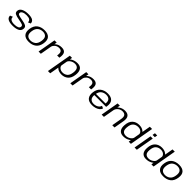

<svg xmlns="http://www.w3.org/2000/svg" viewBox="681 -3237 5910 5910"><g transform="rotate(45 3636.0 -282.0)"><path d="M282 5Q158.5 5 86.5 -34.8Q14.5 -74.5 14.5 -160.5L104.5 -197.5Q98.5 -126 150.2 -93Q202 -60 290.5 -60Q388.5 -60 440.8 -84.2Q493 -108.5 498.5 -154.5Q506 -208 459.8 -227.2Q413.5 -246.5 310 -264.5Q176 -286 116.2 -318.2Q56.5 -350.5 68.5 -432Q80.5 -511.5 166.5 -553.2Q252.5 -595 383 -595Q512.5 -595 574.5 -556.5Q636.5 -518 638.5 -439.5L551.5 -403.5Q554 -466.5 509.2 -498.2Q464.5 -530 371 -530Q279 -530 224.8 -502.8Q170.5 -475.5 165.5 -433.5Q159 -384 207.5 -366.5Q256 -349 355 -331.5Q490 -309.5 549.2 -275.8Q608.5 -242 596 -158.5Q584.5 -74 501.5 -34.5Q418.5 5 282 5Z M989 5Q842 5 773.8 -71Q705.5 -147 728 -296.5Q751 -450.5 846.8 -523.2Q942.5 -596 1089 -596Q1236.5 -596 1304.8 -521.2Q1373 -446.5 1350 -296.5Q1327 -143 1231.2 -69Q1135.5 5 989 5ZM998 -62Q1092 -62 1162.2 -116.2Q1232.5 -170.5 1251.5 -296Q1270.5 -419.5 1222.5 -474.5Q1174.5 -529.5 1080.5 -529.5Q986.5 -529.5 916 -475.8Q845.5 -422 826.5 -296Q808 -172.5 856 -117.2Q904 -62 998 -62Z M1907 -318.5Q1927.5 -434.5 1896 -480.8Q1864.5 -527 1790.5 -527Q1705 -527 1648 -477.5Q1597.5 -433.5 1582.5 -376L1516 0H1418L1522 -590H1617.5L1604 -504Q1619.5 -520 1638.5 -534.5Q1717 -595 1834.5 -595Q1949.5 -595 1990.5 -529.2Q2031.5 -463.5 2005.5 -318.5Z M2046.5 221 2189.5 -590H2285L2273 -511Q2291.5 -526 2315.5 -541Q2404 -595.5 2521 -595.5Q2643 -595.5 2695.8 -520.5Q2748.5 -445.5 2732.5 -307Q2714.5 -145.5 2626.8 -70.5Q2539 4.5 2417 4.5Q2300.5 4.5 2230.5 -50.5Q2211 -65.5 2198 -80.5L2144.5 221ZM2219 -199.5Q2216.5 -150.5 2262 -110Q2313.5 -63.5 2397.5 -63.5Q2484.5 -63.5 2550.5 -116.8Q2616.5 -170 2632.5 -305Q2646.5 -421 2606.5 -474.5Q2566.5 -528 2479 -528Q2395.5 -528 2327.5 -481.5Q2267 -439.5 2252.5 -389.5Z M3288.5 -318.5Q3309 -434.5 3277.5 -480.8Q3246 -527 3172 -527Q3086.5 -527 3029.5 -477.5Q2979 -433.5 2964 -376L2897.5 0H2799.5L2903.5 -590H2999L2985.5 -504Q3001 -520 3020 -534.5Q3098.5 -595 3216 -595Q3331 -595 3372 -529.2Q3413 -463.5 3387 -318.5Z M3745.5 5.5Q3598 5.5 3533.2 -73.5Q3468.5 -152.5 3487 -295.5Q3507 -447 3602.8 -521.2Q3698.5 -595.5 3844.5 -595.5Q3990.5 -595.5 4055.8 -520.5Q4121 -445.5 4099 -298.5Q4096 -278.5 4091.5 -266H3578.5Q3571 -167 3611.5 -116.5Q3658 -58 3755 -58Q3808 -58 3855.5 -75Q3903 -92 3936.2 -123.5Q3969.5 -155 3981 -199L4061 -164.5Q4044.5 -109.5 3997.2 -71.5Q3950 -33.5 3884 -14Q3818 5.5 3745.5 5.5ZM3587 -327.5H4006.5Q4019.5 -431 3975 -480.5Q3928.5 -532.5 3836 -532.5Q3741 -532.5 3670 -479Q3608 -432 3587 -327.5Z M4164 0 4268.5 -590.5H4365.5L4349.5 -496.5Q4364.5 -511 4382 -525Q4470.5 -596 4592.5 -596Q4710.5 -596 4758 -529Q4805.5 -462 4782.5 -333L4724 0H4626L4683.5 -328Q4702.5 -435 4666.5 -481.5Q4630.5 -528 4548.5 -528Q4465.5 -528 4401 -475Q4343 -427.5 4325.5 -356.5L4262.5 0Z M5343 0 5354 -80.5Q5335.5 -65.5 5311.5 -50.5Q5223.5 4.5 5106.5 4.5Q4991.5 4.5 4936.5 -65.2Q4881.5 -135 4890.5 -263Q4899.5 -430.5 4987 -513Q5074.5 -595.5 5208.5 -595.5Q5325 -595.5 5395.5 -541Q5415 -525.5 5428.5 -510.5L5477 -785H5575L5437 0ZM5375.5 -208 5407 -387.5Q5411.5 -438.5 5364.5 -481.5Q5313 -528 5229 -528Q5132.5 -528 5067 -470.5Q5001.5 -413 4990.5 -274.5Q4980 -162.5 5022.2 -113Q5064.5 -63.5 5147 -63.5Q5231 -63.5 5299 -110Q5363.5 -154 5375.5 -208Z M5596.5 0 5700.5 -590.5H5799L5694.5 0ZM5729.5 -755H5828L5812 -666.5H5714Z M6330.5 0 6341.5 -80.5Q6323 -65.5 6299 -50.5Q6211 4.5 6094 4.5Q5979 4.5 5924 -65.2Q5869 -135 5878 -263Q5887 -430.5 5974.5 -513Q6062 -595.5 6196 -595.5Q6312.5 -595.5 6383 -541Q6402.5 -525.5 6416 -510.5L6464.5 -785H6562.5L6424.5 0ZM6363 -208 6394.5 -387.5Q6399 -438.5 6352 -481.5Q6300.5 -528 6216.5 -528Q6120 -528 6054.5 -470.5Q5989 -413 5978 -274.5Q5967.5 -162.5 6009.8 -113Q6052 -63.5 6134.5 -63.5Q6218.5 -63.5 6286.5 -110Q6351 -154 6363 -208Z M6847 5Q6700 5 6631.8 -71Q6563.5 -147 6586 -296.5Q6609 -450.5 6704.8 -523.2Q6800.5 -596 6947 -596Q7094.5 -596 7162.8 -521.2Q7231 -446.5 7208 -296.5Q7185 -143 7089.2 -69Q6993.5 5 6847 5ZM6856 -62Q6950 -62 7020.2 -116.2Q7090.5 -170.5 7109.5 -296Q7128.5 -419.5 7080.5 -474.5Q7032.5 -529.5 6938.5 -529.5Q6844.5 -529.5 6774 -475.8Q6703.5 -422 6684.5 -296Q6666 -172.5 6714 -117.2Q6762 -62 6856 -62Z"/></g></svg>

Font: Anybody ExtraExpanded Regular
Style: Italic
Weight: 400
Width: 8
Italic angle: -10°
Designer: Tyler Finck
Foundry: Etcetera Type Company
Version: Version 1.010; ttfautohint (v1.8.3) -l 8 -r 50 -G 200 -x 14 